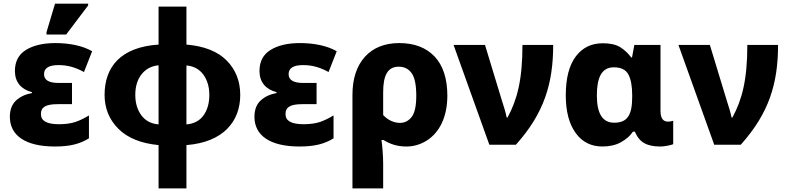

<svg xmlns="http://www.w3.org/2000/svg" viewBox="-20 -796 4330 1056"><path d="M343.8 -606 464.8 -766.1V-775.9H282.7L235.8 -619.1V-606ZM282.2 9.8C364.7 9.8 419.9 -4.4 469.2 -35.2V-161.1C444.3 -146 419.9 -133.8 395.5 -125.5C371.1 -117.2 340.8 -112.8 305.2 -112.8C235.4 -112.8 205.1 -131.8 205.1 -168.9C205.1 -204.6 228 -223.1 296.9 -223.1H376V-339.8H301.8C248.5 -339.8 222.2 -356 222.2 -388.2C222.2 -421.4 248.5 -438 301.8 -438C350.1 -438 392.6 -426.8 441.9 -399.9L486.8 -514.2C433.6 -544.9 360.8 -559.1 284.2 -559.1C217.3 -559.1 163.6 -546.4 123 -521.5C82.5 -496.6 62 -458 62 -405.8C62 -344.7 95.7 -304.7 155.8 -289.1V-284.2C120.6 -277.8 91.8 -264.6 68.8 -243.7C45.9 -222.7 34.2 -192.4 34.2 -153.8C34.2 -51.8 118.2 9.8 282.2 9.8Z M1005.4 240.2V2C1207 -13.7 1301.3 -127 1301.3 -273.9C1301.3 -349.6 1276.4 -412.6 1227.1 -462.9C1177.2 -513.2 1103.5 -542.5 1005.4 -550.8V-759.8H852.1V-550.8C644 -537.1 555.2 -428.2 555.2 -273.9C555.2 -200.2 580.6 -138.2 630.9 -87.9C681.2 -37.6 754.9 -7.3 852.1 2V240.2ZM852.1 -111.8C810.5 -115.2 779.3 -132.3 757.3 -162.1C735.4 -191.9 724.1 -229.5 724.1 -273.9C724.1 -320.8 735.8 -358.9 758.8 -387.7C781.7 -416.5 813 -433.1 852.1 -437ZM1005.4 -436C1044.9 -432.6 1075.7 -416 1098.1 -386.2C1120.1 -356 1131.3 -318.4 1131.3 -273.9C1131.3 -228.5 1120.6 -191.4 1099.6 -161.6C1078.1 -131.8 1046.9 -115.2 1005.4 -111.8Z M1627.4 9.8C1710 9.8 1765.1 -4.4 1814.5 -35.2V-161.1C1789.6 -146 1765.1 -133.8 1740.7 -125.5C1716.3 -117.2 1686 -112.8 1650.4 -112.8C1580.6 -112.8 1550.3 -131.8 1550.3 -168.9C1550.3 -204.6 1573.2 -223.1 1642.1 -223.1H1721.2V-339.8H1647C1593.8 -339.8 1567.4 -356 1567.4 -388.2C1567.4 -421.4 1593.8 -438 1647 -438C1695.3 -438 1737.8 -426.8 1787.1 -399.9L1832 -514.2C1778.8 -544.9 1706.1 -559.1 1629.4 -559.1C1562.5 -559.1 1508.8 -546.4 1468.3 -521.5C1427.7 -496.6 1407.2 -458 1407.2 -405.8C1407.2 -344.7 1440.9 -304.7 1501 -289.1V-284.2C1465.8 -277.8 1437 -264.6 1414.1 -243.7C1391.1 -222.7 1379.4 -192.4 1379.4 -153.8C1379.4 -51.8 1463.4 9.8 1627.4 9.8Z M2087.4 240.2V105C2087.4 84 2086.4 60.5 2084.5 35.6C2082.5 10.7 2080.6 -9.8 2078.1 -25.9H2089.4C2124 -4.4 2163.6 9.8 2214.4 9.8C2254.9 9.8 2292.5 -1 2327.1 -22.9C2395.5 -65.9 2440.4 -150.4 2440.4 -270C2440.4 -363.3 2417 -435.1 2370.6 -484.9C2323.7 -534.2 2258.8 -559.1 2176.3 -559.1C2095.7 -559.1 2032.2 -533.7 1986.8 -483.4C1941.4 -432.6 1918.5 -362.8 1918.5 -273.9V240.2ZM2180.2 -120.1C2145.5 -120.1 2112.8 -136.2 2087.4 -163.1V-289.1C2087.4 -386.2 2114.7 -429.2 2173.3 -429.2C2203.1 -429.2 2227.1 -417.5 2244.1 -393.6C2261.2 -369.6 2269.5 -328.1 2269.5 -269C2269.5 -213.9 2261.2 -175.3 2244.6 -153.3C2227.5 -131.3 2206.1 -120.1 2180.2 -120.1Z M2817.4 0C2972.2 -172.4 3022.5 -336.4 3022.5 -548.8H2853.5C2853.5 -356 2824.2 -247.1 2771.5 -149.9H2766.6C2764.2 -162.6 2760.3 -178.2 2754.9 -196.8C2749.5 -214.8 2744.6 -230 2740.7 -242.2L2647.5 -548.8H2474.6L2671.4 0Z M3293 9.8C3333 9.8 3367.2 2 3396 -14.2C3424.8 -30.3 3446.3 -49.3 3460.9 -71.8H3471.7C3484.9 -41 3502.4 -20 3524.4 -8.3C3545.9 3.9 3575.2 9.8 3611.8 9.8C3622.6 9.8 3635.7 8.3 3651.4 5.4C3667 2.4 3677.2 -0.5 3682.6 -2.9V-131.8C3677.2 -129.4 3661.6 -127 3653.8 -127C3632.3 -127 3612.8 -139.6 3612.8 -185.1V-548.8H3468.8L3456.1 -480H3451.7C3435.5 -502 3416 -520.5 3392.6 -535.6C3368.7 -550.8 3336.4 -558.1 3295.9 -558.1C3232.9 -558.1 3183.6 -534.2 3147 -485.8C3110.4 -437.5 3091.8 -366.2 3091.8 -272C3091.8 -183.6 3109.9 -114.3 3146 -64.9C3181.6 -15.1 3231 9.8 3293 9.8ZM3357.9 -121.1C3294.4 -121.1 3262.7 -170.9 3262.7 -271C3262.7 -371.1 3290 -425.8 3356 -425.8C3395.5 -425.8 3421.9 -412.6 3436 -386.7C3450.2 -360.4 3457 -322.3 3457 -272.9V-263.2C3457 -164.1 3431.6 -121.1 3357.9 -121.1Z M4054.2 0C4209 -172.4 4259.3 -336.4 4259.3 -548.8H4090.3C4090.3 -356 4061 -247.1 4008.3 -149.9H4003.4C4001 -162.6 3997.1 -178.2 3991.7 -196.8C3986.3 -214.8 3981.4 -230 3977.5 -242.2L3884.3 -548.8H3711.4L3908.2 0Z"/></svg>

Font: Noto Reveo Sans
Style: Regular
Weight: 800
Designer: Monotype Design Team
Foundry: Monotype Imaging Inc.
Version: Version 2.007